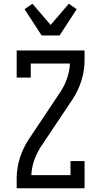

<svg xmlns="http://www.w3.org/2000/svg" viewBox="-20 -1004 540 1024"><path d="M69 0V-53Q69 -107 85.5 -160Q102 -213 132 -259L303 -515Q325 -549 338 -587Q351 -625 353 -665H144V-590H69V-735H431V-682Q431 -628 414.5 -575Q398 -522 368 -476L197 -220Q175 -186 162 -148Q149 -110 147 -70H356V-145H431V0ZM202 -815 111 -955 153 -984 250 -871 347 -984 389 -955 298 -815Z"/></svg>

Font: Iosevka Curly Slab
Style: Regular
Weight: 400
Monospace: yes
Designer: Belleve Invis
Foundry: Belleve Invis
Version: Version 22.1.2; ttfautohint (v1.8.4)